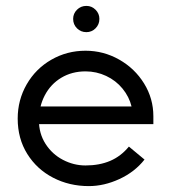

<svg xmlns="http://www.w3.org/2000/svg" viewBox="-20 -624 580 651"><path d="M40 -222Q40 -285 70.5 -338Q101 -391 154 -421.5Q207 -452 270 -452Q331 -452 384 -422Q437 -392 468.5 -341Q500 -290 500 -230V-203H82L84 -263H426Q418 -296 395.5 -323.5Q373 -351 340 -366.5Q307 -382 270 -382Q224 -382 188 -360.5Q152 -339 132 -301Q112 -263 112 -216Q112 -171 134.5 -136Q157 -101 193.5 -82Q230 -63 270 -63Q317 -63 353.5 -78.5Q390 -94 417 -127L470 -83Q437 -41 385 -17Q333 7 281 7Q215 7 160 -21.5Q105 -50 72.5 -102Q40 -154 40 -222ZM228 -560Q228 -578 241 -591Q254 -604 273 -604Q291 -604 304 -591Q317 -578 317 -560Q317 -541 304 -528Q291 -515 273 -515Q254 -515 241 -528Q228 -541 228 -560Z"/></svg>

Font: Teachers[wght]
Style: Regular
Weight: 400
Designer: Alfredo Marco Pradil & Chank Diesel
Version: Version 1.000;Glyphs 3.1.2 (3151)